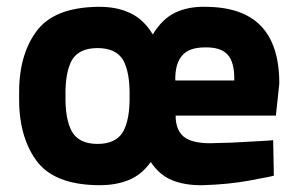

<svg xmlns="http://www.w3.org/2000/svg" viewBox="-20 -531 874 563"><path d="M596 -111Q543 -111 519 -130Q495 -150 495 -192H789L799 -286Q799 -399 745 -455Q691 -511 581 -511Q532 -512 494 -494Q456 -476 428 -430Q401 -475 361 -493Q321 -512 266 -511Q137 -509 86 -438Q34 -367 36 -250Q34 -133 86 -61Q137 10 266 12Q318 13 357 -3Q395 -18 422 -56Q448 -17 486 -2Q524 13 575 12Q649 10 714 -2Q779 -14 783 -16L781 -120Q777 -119 719 -116Q661 -112 596 -111ZM266 -109Q212 -109 191 -145Q171 -181 172 -250Q171 -319 191 -355Q212 -390 266 -390Q320 -390 341 -355Q361 -319 360 -250Q361 -181 341 -145Q320 -109 266 -109ZM494 -295Q493 -344 514 -368Q534 -392 581 -392Q628 -393 648 -370Q668 -348 667 -295Z"/></svg>

Font: RazerF5
Style: Bold
Weight: 700
Foundry: Razer Inc.
Version: Version 1.000;PS 001.001;hotconv 1.0.56